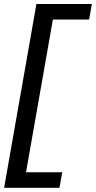

<svg xmlns="http://www.w3.org/2000/svg" viewBox="-50 -740 466 933"><path d="M-30 172.5H239L252.5 97H76.5L207 -645H383L396.5 -720.5H127Z"/></svg>

Font: Anybody Expanded
Style: Italic
Weight: 400
Width: 7
Italic angle: -10°
Version: Version 1.113;gftools[0.9.25]